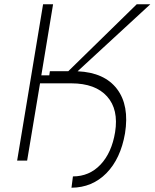

<svg xmlns="http://www.w3.org/2000/svg" viewBox="-20 -747 719 893"><path d="M59.7 0 180.4 -727.3H226.9L172.2 -396.7H209.2L212 -415.8H297.6L616.1 -727.3H679.3L340.9 -415.5Q465.9 -409.8 524.1 -333.3Q582.4 -256.7 561.4 -126.4Q540.8 -8.5 475 58.4Q409.1 125.4 312.5 126.1L319.2 73.5Q395.6 73.5 447.6 18.5Q499.6 -36.6 515.3 -132.1Q532.3 -237.9 478 -298.5Q423.7 -359 312.1 -359.4H166.2L106.2 0Z"/></svg>

Font: Inter Extra Light  BETA
Style: Italic
Weight: 200
Italic angle: 9.39999°
Designer: Rasmus Andersson
Foundry: rsms
Version: Version 3.011;git-f93a4a705